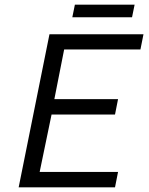

<svg xmlns="http://www.w3.org/2000/svg" viewBox="-20 -803 640 823"><path d="M60 0 192 -656H595L582 -591H255L213 -378H486L473 -312H201L150 -66H486L473 0ZM290 -729 301 -783H557L546 -729Z"/></svg>

Font: Source Code Pro
Style: Italic
Weight: 400
Italic angle: -11°
Monospace: yes
Designer: Paul D. Hunt, Teo Tuominen
Foundry: Adobe Systems Incorporated
Version: Version 1.050;PS 1.000;hotconv 16.6.51;makeotf.lib2.5.65220